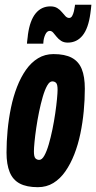

<svg xmlns="http://www.w3.org/2000/svg" viewBox="-20 -783 407 813"><path d="M140.2 9.6Q92.8 9.6 63.6 -5.9Q34.4 -21.4 21 -54.2Q7.6 -87 7.6 -137Q7.6 -183.2 12.2 -231.7Q16.8 -280.2 26.5 -327.1Q36.2 -374 52.1 -415Q68 -456 90 -487.3Q112 -518.6 141.1 -536.3Q170.2 -554 206.6 -554Q254.6 -554 283.8 -538.5Q313 -523 326.1 -490.8Q339.2 -458.6 339.2 -407.2Q339.2 -361 334.6 -312.4Q330 -263.8 320.3 -217.1Q310.6 -170.4 294.7 -129.7Q278.8 -89 256.8 -57.4Q234.8 -25.8 205.9 -8.1Q177 9.6 140.2 9.6ZM146.2 -106Q157.6 -106 167.7 -124Q177.8 -142 186.4 -171.5Q195 -201 202 -235.2Q209 -269.4 213.9 -303Q218.8 -336.6 221.3 -363.3Q223.8 -390 223.8 -402.8Q223.8 -425.6 217.5 -432Q211.2 -438.4 201.2 -438.4Q189.8 -438.4 179.7 -420.4Q169.6 -402.4 161 -372.9Q152.4 -343.4 145.4 -309.2Q138.4 -275 133.5 -241.4Q128.6 -207.8 126.1 -181.4Q123.6 -155 123.6 -142.2Q123.6 -119.4 129.9 -112.7Q136.2 -106 146.2 -106ZM94.1 -598Q94.5 -603.2 95 -608.2Q95.5 -613.2 96.2 -618Q96.9 -622.8 97.4 -627.6Q97.9 -632.4 98.3 -636.6Q106.7 -696.8 131 -726.4Q155.3 -756 193.5 -756Q210.9 -756 222.6 -748.8Q234.3 -741.6 242.3 -731.5Q250.3 -721.4 257.4 -714.2Q264.5 -707 272.7 -707Q280.9 -707 285.6 -715.5Q290.3 -724 293 -735.4Q295.7 -746.8 296.7 -755.6Q296.7 -755.6 297.2 -759Q297.7 -762.4 297.7 -763H366.9Q365.9 -753.6 365 -744.2Q364.1 -734.8 362.7 -726.2Q354.3 -663.4 329.9 -633Q305.5 -602.6 266.9 -602.6Q250.1 -602.6 238.7 -610.1Q227.3 -617.6 219.6 -627.4Q211.9 -637.2 205.3 -644.7Q198.7 -652.2 190.7 -652.2Q178.9 -652.2 171.7 -636.4Q164.5 -620.6 163.7 -604.2Q163.7 -604.2 163.7 -603.2Q163.7 -602.2 163.5 -601.1Q163.3 -600 163.3 -599Q163.3 -598 163.3 -598Z"/></svg>

Font: Georama
Style: Italic
Weight: 400
Width: 2
Italic angle: -9°
Designer: Jean-Baptiste Levee
Foundry: Production Type
Version: Version 1.000